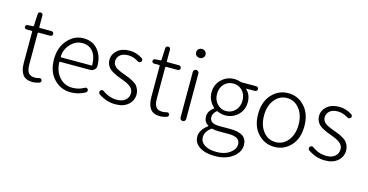

<svg xmlns="http://www.w3.org/2000/svg" viewBox="-95 -1214 3706 1934"><g transform="rotate(15 1758.0 -247.5)"><path d="M250 12.7Q175.8 12.7 144.5 -29.8Q113.3 -72.3 113.3 -152.3V-476.6Q113.3 -484.4 105.5 -484.4H51.8Q43 -484.4 36.6 -490.7Q30.3 -497.1 30.3 -506.3Q30.3 -515.6 36.6 -522Q43 -528.3 51.8 -529.3L107.4 -532.2Q115.2 -533.2 115.2 -540L121.1 -662.1Q121.1 -672.9 128.4 -679.7Q135.7 -686.5 146 -686.5Q156.2 -686.5 163.6 -679.7Q170.9 -672.9 170.9 -662.1V-540Q170.9 -533.2 178.7 -533.2H299.8Q309.6 -533.2 316.9 -525.9Q324.2 -518.6 324.2 -508.3Q324.2 -498 316.9 -491.2Q309.6 -484.4 299.8 -484.4H178.7Q170.9 -484.4 170.9 -476.6V-148.4Q170.9 -93.8 190.4 -65.4Q210 -37.1 259.8 -37.1Q278.3 -37.1 302.7 -43.9Q312.5 -46.9 320.8 -42.5Q329.1 -38.1 332 -29.3Q333 -25.4 333 -22.5Q333 -16.6 330.1 -11.7Q326.2 -2.9 316.4 0Q275.4 12.7 250 12.7Z M645.5 12.7Q540 12.7 468.8 -63Q397.5 -138.7 397.5 -265.6Q397.5 -390.6 467.3 -468.8Q537.1 -546.9 631.8 -546.9Q725.6 -546.9 779.3 -485.4Q837.9 -419.9 837.9 -312.5Q837.9 -290 820.3 -273.4Q802.7 -256.8 777.3 -256.8H463.9Q457 -256.8 457 -250Q460.9 -154.3 514.2 -95.2Q567.4 -36.1 651.4 -36.1Q716.8 -36.1 773.4 -69.3Q781.2 -74.2 791 -71.8Q800.8 -69.3 804.7 -60.5Q809.6 -51.8 806.6 -41.5Q803.7 -31.2 794.9 -26.4Q724.6 12.7 645.5 12.7ZM457 -308.6Q457 -302.7 463.9 -302.7H777.3Q785.2 -302.7 785.2 -309.6Q785.2 -310.5 785.2 -310.5Q783.2 -401.4 743.2 -449.2Q703.1 -497.1 632.8 -497.1Q566.4 -497.1 516.6 -446.3Q457 -385.7 457 -308.6Z M1110.4 12.7Q1016.6 12.7 934.6 -43.9Q923.8 -51.8 923.8 -65.4Q923.8 -74.2 929.7 -81.1Q935.5 -89.8 946.3 -90.8Q957 -91.8 964.8 -85.9Q1033.2 -35.2 1113.3 -35.2Q1170.9 -35.2 1203.1 -64Q1235.4 -92.8 1235.4 -135.7Q1235.4 -158.2 1224.6 -176.8Q1213.9 -195.3 1192.9 -209Q1171.9 -222.7 1152.8 -231.4Q1133.8 -240.2 1105.5 -250Q1075.2 -260.7 1057.1 -268.1Q1039.1 -275.4 1013.7 -289.6Q988.3 -303.7 974.1 -317.9Q960 -332 949.2 -354.5Q938.5 -377 938.5 -403.3Q938.5 -463.9 985.8 -505.4Q1033.2 -546.9 1114.3 -546.9Q1183.6 -546.9 1249 -504.9Q1256.8 -499 1258.3 -488.8Q1259.8 -478.5 1253.9 -470.2Q1248 -461.9 1237.8 -460.4Q1227.5 -459 1218.8 -463.9Q1166 -498 1112.3 -498Q1055.7 -498 1026.4 -471.7Q997.1 -445.3 997.1 -406.2Q997.1 -388.7 1004.9 -374.5Q1012.7 -360.4 1022 -351.1Q1031.2 -341.8 1051.3 -331.5Q1071.3 -321.3 1083 -316.4Q1094.7 -311.5 1121.1 -301.8Q1125 -300.8 1131.8 -297.9Q1163.1 -286.1 1179.7 -279.3Q1196.3 -272.5 1221.7 -257.8Q1247.1 -243.2 1259.8 -228.5Q1272.5 -213.9 1282.7 -190.4Q1293 -167 1293 -138.7Q1293 -74.2 1244.1 -30.8Q1195.3 12.7 1110.4 12.7Z M1580.1 12.7Q1505.9 12.7 1474.6 -29.8Q1443.4 -72.3 1443.4 -152.3V-476.6Q1443.4 -484.4 1435.5 -484.4H1381.8Q1373 -484.4 1366.7 -490.7Q1360.4 -497.1 1360.4 -506.3Q1360.4 -515.6 1366.7 -522Q1373 -528.3 1381.8 -529.3L1437.5 -532.2Q1445.3 -533.2 1445.3 -540L1451.2 -662.1Q1451.2 -672.9 1458.5 -679.7Q1465.8 -686.5 1476.1 -686.5Q1486.3 -686.5 1493.7 -679.7Q1501 -672.9 1501 -662.1V-540Q1501 -533.2 1508.8 -533.2H1629.9Q1639.6 -533.2 1647 -525.9Q1654.3 -518.6 1654.3 -508.3Q1654.3 -498 1647 -491.2Q1639.6 -484.4 1629.9 -484.4H1508.8Q1501 -484.4 1501 -476.6V-148.4Q1501 -93.8 1520.5 -65.4Q1540 -37.1 1589.8 -37.1Q1608.4 -37.1 1632.8 -43.9Q1642.6 -46.9 1650.9 -42.5Q1659.2 -38.1 1662.1 -29.3Q1663.1 -25.4 1663.1 -22.5Q1663.1 -16.6 1660.2 -11.7Q1656.2 -2.9 1646.5 0Q1605.5 12.7 1580.1 12.7Z M1781.2 -29.3V-503.9Q1781.2 -515.6 1790 -524.4Q1798.8 -533.2 1810.5 -533.2Q1822.3 -533.2 1831.1 -524.4Q1839.8 -515.6 1839.8 -503.9V-29.3Q1839.8 -16.6 1831.1 -8.3Q1822.3 0 1810.5 0Q1798.8 0 1790 -8.3Q1781.2 -16.6 1781.2 -29.3ZM1811.5 -658.2Q1791 -658.2 1776.9 -670.9Q1762.7 -683.6 1762.7 -704.1Q1762.7 -725.6 1776.9 -738.8Q1791 -752 1811.5 -752Q1832 -752 1846.2 -738.8Q1860.4 -725.6 1860.4 -704.1Q1860.4 -684.6 1846.2 -671.4Q1832 -658.2 1811.5 -658.2Z M2213.9 256.8Q2113.3 256.8 2053.2 217.8Q1993.2 178.7 1993.2 111.3Q1993.2 77.1 2014.2 43.9Q2035.2 10.7 2071.3 -14.6Q2073.2 -15.6 2073.2 -18.6Q2073.2 -19.5 2072.8 -20.5Q2072.3 -21.5 2071.3 -22.5Q2025.4 -50.8 2025.4 -106.4Q2025.4 -161.1 2083 -205.1Q2085 -206.1 2085 -208Q2085 -210 2083 -210.9Q2054.7 -234.4 2035.6 -272.5Q2016.6 -310.5 2016.6 -354.5Q2016.6 -436.5 2072.3 -490.2Q2127.9 -543.9 2207 -543.9Q2240.2 -543.9 2271.5 -532.2Q2279.3 -530.3 2286.1 -530.3H2436.5Q2446.3 -530.3 2453.6 -522.9Q2460.9 -515.6 2460.9 -505.9Q2460.9 -496.1 2453.6 -488.8Q2446.3 -481.4 2436.5 -481.4H2347.7Q2345.7 -481.4 2345.2 -480Q2344.7 -478.5 2345.7 -476.6Q2395.5 -428.7 2395.5 -353.5Q2395.5 -272.5 2341.3 -219.2Q2287.1 -166 2207 -166Q2164.1 -166 2127.9 -184.6Q2121.1 -187.5 2116.2 -183.6Q2079.1 -152.3 2079.1 -114.3Q2079.1 -46.9 2179.7 -46.9H2291Q2382.8 -46.9 2426.3 -17.1Q2469.7 12.7 2469.7 76.2Q2469.7 149.4 2397.9 203.1Q2326.2 256.8 2213.9 256.8ZM2207 -210Q2261.7 -210 2300.8 -250.5Q2339.8 -291 2339.8 -354.5Q2339.8 -418.9 2301.8 -458Q2263.7 -497.1 2207 -497.1Q2151.4 -497.1 2112.8 -458Q2074.2 -418.9 2074.2 -354.5Q2074.2 -291 2113.3 -250.5Q2152.3 -210 2207 -210ZM2220.7 212.9Q2303.7 212.9 2357.4 173.8Q2411.1 134.8 2411.1 84Q2411.1 43 2381.3 24.4Q2351.6 5.9 2290 5.9H2181.6Q2158.2 5.9 2122.1 -1Q2120.1 -2 2118.2 -2Q2112.3 -2 2108.4 1Q2048.8 45.9 2048.8 104.5Q2048.8 153.3 2094.2 183.1Q2139.6 212.9 2220.7 212.9Z M2526.4 -265.6Q2526.4 -394.5 2596.7 -470.7Q2667 -546.9 2768.1 -546.9Q2869.1 -546.9 2939 -470.7Q3008.8 -394.5 3008.8 -265.6Q3008.8 -137.7 2939 -62.5Q2869.1 12.7 2768.1 12.7Q2667 12.7 2596.7 -62.5Q2526.4 -137.7 2526.4 -265.6ZM2638.7 -101.1Q2689.5 -37.1 2768.1 -37.1Q2846.7 -37.1 2897.5 -101.1Q2948.2 -165 2948.2 -266.1Q2948.2 -367.2 2897.5 -431.6Q2846.7 -496.1 2768.1 -496.1Q2689.5 -496.1 2638.7 -431.6Q2587.9 -367.2 2587.9 -266.1Q2587.9 -165 2638.7 -101.1Z M3295.9 12.7Q3202.1 12.7 3120.1 -43.9Q3109.4 -51.8 3109.4 -65.4Q3109.4 -74.2 3115.2 -81.1Q3121.1 -89.8 3131.8 -90.8Q3142.6 -91.8 3150.4 -85.9Q3218.8 -35.2 3298.8 -35.2Q3356.4 -35.2 3388.7 -64Q3420.9 -92.8 3420.9 -135.7Q3420.9 -158.2 3410.2 -176.8Q3399.4 -195.3 3378.4 -209Q3357.4 -222.7 3338.4 -231.4Q3319.3 -240.2 3291 -250Q3260.7 -260.7 3242.7 -268.1Q3224.6 -275.4 3199.2 -289.6Q3173.8 -303.7 3159.7 -317.9Q3145.5 -332 3134.8 -354.5Q3124 -377 3124 -403.3Q3124 -463.9 3171.4 -505.4Q3218.8 -546.9 3299.8 -546.9Q3369.1 -546.9 3434.6 -504.9Q3442.4 -499 3443.8 -488.8Q3445.3 -478.5 3439.5 -470.2Q3433.6 -461.9 3423.3 -460.4Q3413.1 -459 3404.3 -463.9Q3351.6 -498 3297.9 -498Q3241.2 -498 3211.9 -471.7Q3182.6 -445.3 3182.6 -406.2Q3182.6 -388.7 3190.4 -374.5Q3198.2 -360.4 3207.5 -351.1Q3216.8 -341.8 3236.8 -331.5Q3256.8 -321.3 3268.6 -316.4Q3280.3 -311.5 3306.6 -301.8Q3310.5 -300.8 3317.4 -297.9Q3348.6 -286.1 3365.2 -279.3Q3381.8 -272.5 3407.2 -257.8Q3432.6 -243.2 3445.3 -228.5Q3458 -213.9 3468.3 -190.4Q3478.5 -167 3478.5 -138.7Q3478.5 -74.2 3429.7 -30.8Q3380.9 12.7 3295.9 12.7Z"/></g></svg>

Font: irohamaru Light
Style: Regular
Weight: 200
Designer: [Source Han Sans]
Ryoko NISHIZUKA  (kana & ideographs); Paul D. Hunt (Latin, Greek & Cyrillic); Wenlong ZHANG  (bopomofo
Version: Version 1.01